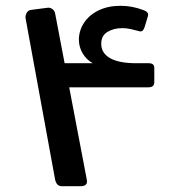

<svg xmlns="http://www.w3.org/2000/svg" viewBox="-20 -637 613 662"><path d="M193 5Q183 5 177.5 -1.5Q172 -8 170 -18L68 -575Q67 -583 72 -592.5Q77 -602 88 -603L142 -610Q151 -612 159.5 -606.5Q168 -601 170 -591L279 -19Q282 -6 276 -0.5Q270 5 259 5ZM167 -336V-419H300Q278 -431 265 -453Q252 -475 252 -500Q252 -531 269.5 -558Q287 -585 319.5 -601Q352 -617 396 -617Q436 -617 475 -602Q484 -599 488 -594Q492 -589 490 -581L479 -545Q475 -533 470 -530Q465 -527 454 -531Q443 -534 429.5 -537Q416 -540 402 -540Q372 -540 350.5 -527Q329 -514 329 -486Q329 -454 359.5 -436.5Q390 -419 450 -419H493Q512 -419 512 -403V-354Q512 -336 492 -336Z"/></svg>

Font: Rubik Medium
Style: Italic
Weight: 500
Italic angle: -12°
Designer: Hubert and Fischer
Foundry: Hubert and Fischer
Version: Version 2.300;gftools[0.9.30]